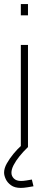

<svg xmlns="http://www.w3.org/2000/svg" viewBox="-23 -720 236 940"><path d="M79 200Q49 200 31 187Q13 174 5 156.5Q-3 139 -3 125Q-3 104 10.5 80Q24 56 43 33Q62 10 80 -6L114 0Q91 22 72.5 45Q54 68 43.5 88.5Q33 109 33 126Q33 142 45 154Q57 166 80 166Q91 166 106.5 163.5Q122 161 133 159L141 192Q129 194 111 197Q93 200 79 200ZM79 0V-500H114V0ZM79 -645V-700H114V-645Z"/></svg>

Font: Cairo Play ExtraLight
Style: Regular
Weight: 250
Version: Version 3.119